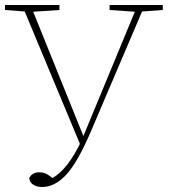

<svg xmlns="http://www.w3.org/2000/svg" viewBox="-30 -696 682 769"><path d="M-10 -656V-676H208V-656L103 -649L304 -151L405 -395L510 -649L409 -656V-676H622V-656L539 -650L332 -165Q280 -44 234.5 4.5Q189 53 139 53Q120 53 105 45Q90 37 87 18Q92 6 103 0Q114 -6 127 -6Q140 -6 151.5 -1.5Q163 3 180 17Q211 0 239.5 -37Q268 -74 290 -120L69 -650Z"/></svg>

Font: Source Serif 4 ExtraLight
Style: Regular
Weight: 200
Designer: Frank Grießhammer
Foundry: Adobe
Version: Version 4.005;hotconv 1.1.0;makeotfexe 2.6.0